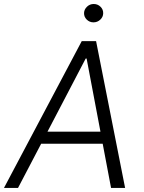

<svg xmlns="http://www.w3.org/2000/svg" viewBox="-37 -931 714 951"><path d="M52.2 0H-17.4L367.9 -727.3H438.9L582.7 0H513.1L471.6 -219.1H166.9ZM198.2 -278.8H460.6L392 -641H387.4ZM426.1 -820.3Q406.6 -820.3 392.8 -833.8Q378.9 -847.3 379.3 -866.5Q380 -884.6 394 -897.9Q408 -911.2 427.2 -911.2Q447.1 -911.2 460.9 -897.5Q474.8 -883.9 474.1 -864.7Q473.7 -846.6 459.5 -833.5Q445.3 -820.3 426.1 -820.3Z"/></svg>

Font: Inter UI Light
Style: Italic
Weight: 300
Italic angle: 9.39999°
Designer: Rasmus Andersson
Foundry: rsms
Version: 3.2;8d6f07862